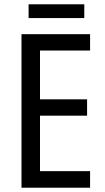

<svg xmlns="http://www.w3.org/2000/svg" viewBox="-20 -873 488 893"><path d="M399 0H80V-714H399V-638H166V-411H385V-335H166V-77H399ZM372 -853V-789H113V-853Z"/></svg>

Font: Noto Sans Devanagari Condensed
Style: Regular
Weight: 400
Width: 3
Designer: Jelle Bosma - Monotype Design Team
Foundry: Monotype Imaging Inc.
Version: Version 2.004; ttfautohint (v1.8.4.7-5d5b)